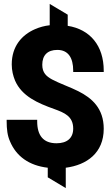

<svg xmlns="http://www.w3.org/2000/svg" viewBox="-20 -850 568 981"><path d="M14 -230C14 -190 18 -157 31 -128C63 -51 129 -4 224 7V56L316 111V7C424 -7 510 -69 510 -192C510 -296 450 -349 380 -384C341 -404 283 -424 246 -444C217 -460 196 -478 196 -519C196 -568 223 -595 273 -595C329 -595 354 -554 354 -489V-482H510V-489C510 -617 440 -700 326 -718V-775L234 -830V-721C207 -718 182 -711 159 -701C92 -672 40 -614 40 -521C40 -490 47 -462 57 -438C92 -358 173 -323 257 -293C309 -274 354 -256 354 -193C354 -144 322 -118 269 -118C201 -118 170 -158 170 -230V-238H14Z"/></svg>

Font: Asimov Pro
Style: Blk
Weight: 900
Designer: Google
Version: Version 2.000980; 2014